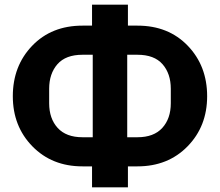

<svg xmlns="http://www.w3.org/2000/svg" viewBox="-20 -760 944 824"><path d="M375 44V-46H334Q203 -46 119 -132Q35 -218 35 -347Q35 -477 118 -563.5Q201 -650 334 -650H375V-740H529V-650H570Q703 -650 786 -563.5Q869 -477 869 -347Q869 -218 785 -132Q701 -46 570 -46H529V44ZM334 -171H378V-525H334Q262 -525 226.5 -484.5Q191 -444 191 -379V-317Q191 -251 227.5 -211Q264 -171 334 -171ZM526 -171H570Q640 -171 676.5 -211Q713 -251 713 -317V-379Q713 -444 677.5 -484.5Q642 -525 570 -525H526Z"/></svg>

Font: Anuphan
Style: Bold
Weight: 700
Designer: Mike Abbink, Paul van der Laan, Pieter van Rosmalen, Mint Tantisuwanna
Foundry: Bold Monday; Cadson Demak
Version: Version 3.002;hotconv 1.0.109;makeotfexe 2.5.65596